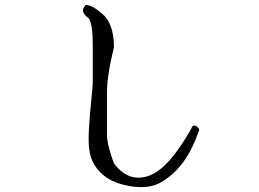

<svg xmlns="http://www.w3.org/2000/svg" viewBox="-20 -704 1040 770"><path d="M634 22Q581 58 493 41Q398 23 358 -44Q341 -74 338 -105Q330 -154 348 -322Q350 -341 351 -353.5Q352 -366 352 -373V-528Q352 -599 339 -625Q338 -626 338 -628Q337 -629 335 -631Q333 -633 330 -635Q308 -654 314 -670Q317 -677 324 -684Q346 -684 376 -660L380 -656Q437 -619 437 -514Q409 -403 409 -331V-162Q409 -130 430 -68Q432 -63 434 -58Q436 -53 437 -49Q494 28 574 2Q579 0 584 -2Q589 -4 593 -6Q657 -38 730 -159Q736 -169 740.5 -176.5Q745 -184 748 -190Q754 -207 769 -197Q784 -186 776 -175Q728 -36 634 22Z"/></svg>

Font: New Tegomin
Style: Regular
Weight: 400
Designer: Kyosuke Nagai
Version: Version 1.000